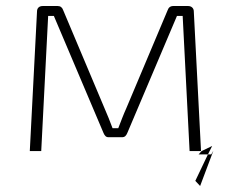

<svg xmlns="http://www.w3.org/2000/svg" viewBox="-20 -502 769 638"><path d="M624 -464C624 -475 616 -482 605 -482H556C546 -482 540 -477 537 -468L400 -143C390 -121 382 -99 373 -76H354C346 -98 337 -120 327 -143L190 -468C187 -477 181 -482 172 -482H122C110 -482 103 -475 103 -464L79 0H117L140 -449H159L324 -60C328 -51 332 -46 341 -46H385C395 -46 399 -51 403 -60L568 -449H587L610 0H648ZM650 0 640 11H671L685 -17ZM682 11H671L629 99L645 116L689 -1Z"/></svg>

Font: Exo 2 Extra Light
Style: Regular
Weight: 250
Designer: Natanael Gama
Version: Version 1.001;PS 001.001;hotconv 1.0.88;makeotf.lib2.5.64775